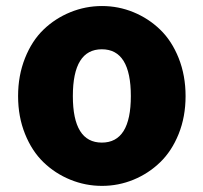

<svg xmlns="http://www.w3.org/2000/svg" viewBox="-20 -603 675 637"><path d="M40 -284.2Q40 -352.5 63 -410.2Q85.9 -467.8 124.5 -504.9Q163.1 -542 213.4 -562.5Q263.7 -583 318.4 -583Q373 -583 422.9 -562.5Q472.7 -542 511.2 -504.9Q549.8 -467.8 572.8 -410.2Q595.7 -352.5 595.7 -284.2Q595.7 -215.8 572.8 -158.7Q549.8 -101.6 511.2 -64.5Q472.7 -27.3 422.9 -6.8Q373 13.7 318.4 13.7Q263.7 13.7 213.4 -6.8Q163.1 -27.3 124.5 -64.5Q85.9 -101.6 63 -158.7Q40 -215.8 40 -284.2ZM414.1 -284.2Q414.1 -439.5 317.9 -439.5Q221.7 -439.5 221.7 -284.2Q221.7 -129.9 317.9 -129.9Q414.1 -129.9 414.1 -284.2Z"/></svg>

Font: Gen Jyuu GothicX Heavy
Style: Bold
Weight: 900
Designer: [Source Han Sans]
Ryoko NISHIZUKA  (kana & ideographs); Paul D. Hunt (Latin, Greek & Cyrillic); Wenlong ZHANG  (bopomofo
Version: Version 1.002.20150607